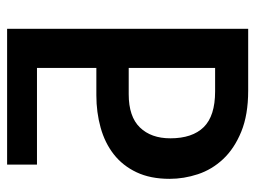

<svg xmlns="http://www.w3.org/2000/svg" viewBox="-109 -625 718 540"><g transform="rotate(-90 250.0 -355.0)"><path d="M57 -694H439V-16H265Q197 -16 149.5 -35.5Q102 -55 72.5 -86.5Q43 -118 30 -157.5Q17 -197 17 -237Q17 -291 35.5 -330Q54 -369 86 -394Q118 -419 161 -431Q204 -443 252 -443H329V-610H57ZM131 -235Q131 -173 162.5 -141Q194 -109 263 -109H329V-352H255Q192 -352 161.5 -320.5Q131 -289 131 -235Z"/></g></svg>

Font: D2Coding
Style: Bold
Weight: 700
Monospace: yes
Designer: Yong-Rak Park; Jeong-Hwan Yoon; Sang-Min Lee;
Foundry: NHN Corporation
Version: Version 1.3.2; Build 20180524